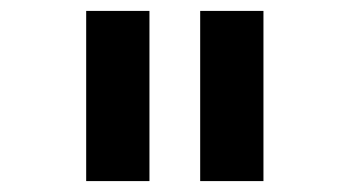

<svg xmlns="http://www.w3.org/2000/svg" viewBox="-20 -760 640 352"><path d="M138 -428V-740H254V-428ZM347 -428V-740H463V-428Z"/></svg>

Font: IBM Plex Mono SemiBold
Style: Regular
Weight: 600
Monospace: yes
Designer: Mike Abbink, Paul van der Laan, Pieter van Rosmalen
Foundry: Bold Monday
Version: Version 2.3